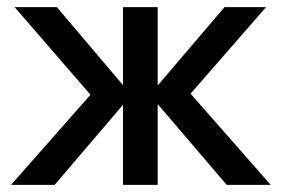

<svg xmlns="http://www.w3.org/2000/svg" viewBox="-20 -517 789 537"><path d="M11 0 233 -252 21 -497H139L324 -279V-497H421V-278L608 -497H724L513 -255L737 0H614L421 -226V0H324V-224L133 0Z"/></svg>

Font: Wix Madefor Text Medium
Style: Regular
Weight: 500
Designer: Dalton Maag Ltd
Foundry: Dalton Maag Ltd
Version: Version 3.100